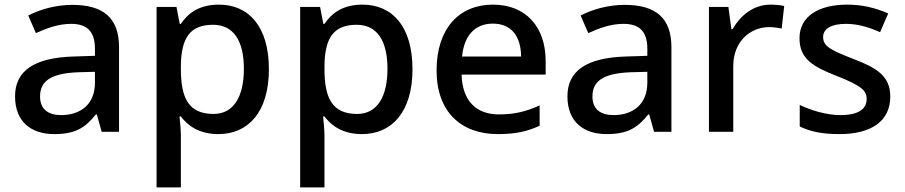

<svg xmlns="http://www.w3.org/2000/svg" viewBox="-20 -569 3907 829"><path d="M292 -548C220 -548 152 -528 102 -502L135 -426C181 -447 232 -466 287 -466C352 -466 390 -437 390 -358V-328L298 -325C127 -320 45 -263 45 -153C45 -41 117 10 214 10C304 10 347 -16 394 -75H398L419 0H494V-365C494 -491 427 -548 292 -548ZM317 -257 390 -259V-212C390 -118 327 -72 244 -72C190 -72 153 -96 153 -152C153 -215 193 -252 317 -257Z M925 -549C840 -549 792 -512 761 -466H756L742 -539H656V240H761V20C761 -5 758 -42 755 -66H761C792 -25 841 10 923 10C1053 10 1141 -87 1141 -270C1141 -455 1054 -549 925 -549ZM900 -462C991 -462 1033 -389 1033 -272C1033 -155 991 -77 902 -77C794 -77 761 -146 761 -271V-287C763 -405 800 -462 900 -462Z M1545 -549C1460 -549 1412 -512 1381 -466H1376L1362 -539H1276V240H1381V20C1381 -5 1378 -42 1375 -66H1381C1412 -25 1461 10 1543 10C1673 10 1761 -87 1761 -270C1761 -455 1674 -549 1545 -549ZM1520 -462C1611 -462 1653 -389 1653 -272C1653 -155 1611 -77 1522 -77C1414 -77 1381 -146 1381 -271V-287C1383 -405 1420 -462 1520 -462Z M2108 -549C1963 -549 1865 -446 1865 -265C1865 -84 1973 10 2129 10C2206 10 2255 -1 2310 -26V-114C2253 -88 2203 -75 2134 -75C2034 -75 1976 -136 1973 -247H2336V-305C2336 -455 2249 -549 2108 -549ZM2108 -467C2191 -467 2229 -409 2230 -325H1975C1984 -416 2031 -467 2108 -467Z M2677 -548C2605 -548 2537 -528 2487 -502L2520 -426C2566 -447 2617 -466 2672 -466C2737 -466 2775 -437 2775 -358V-328L2683 -325C2512 -320 2430 -263 2430 -153C2430 -41 2502 10 2599 10C2689 10 2732 -16 2779 -75H2783L2804 0H2879V-365C2879 -491 2812 -548 2677 -548ZM2702 -257 2775 -259V-212C2775 -118 2712 -72 2629 -72C2575 -72 2538 -96 2538 -152C2538 -215 2578 -252 2702 -257Z M3307 -549C3232 -549 3176 -501 3143 -443H3138L3125 -539H3041V0H3146V-284C3146 -390 3220 -452 3301 -452C3317 -452 3340 -449 3355 -446L3366 -543C3350 -547 3325 -549 3307 -549Z M3824 -152C3824 -241 3765 -276 3666 -314C3565 -353 3534 -370 3534 -409C3534 -445 3569 -466 3633 -466C3684 -466 3733 -451 3780 -430L3815 -511C3760 -535 3703 -549 3638 -549C3514 -549 3432 -498 3432 -404C3432 -315 3490 -281 3593 -241C3699 -199 3722 -178 3722 -142C3722 -99 3688 -72 3608 -72C3548 -72 3480 -93 3433 -116V-23C3478 -1 3529 10 3605 10C3742 10 3824 -46 3824 -152Z"/></svg>

Font: Noto Sans Medefaidrin Medium
Style: Regular
Weight: 500
Designer: Dalton Maag Ltd
Foundry: Dalton Maag Ltd
Version: Version 1.002